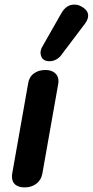

<svg xmlns="http://www.w3.org/2000/svg" viewBox="-20 -804 403 834"><path d="M32 -36Q32 -45 33 -50L102 -440Q106 -469 126.5 -484.5Q147 -500 177 -500Q203 -500 218.5 -487Q234 -474 234 -452Q234 -444 233 -440L164 -50Q159 -22 138 -6Q117 10 87 10Q61 10 46.5 -2Q32 -14 32 -36ZM156 -575Q156 -586 162 -598L245 -744Q267 -784 302 -784Q320 -784 333 -776Q363 -760 363 -736Q363 -720 349 -701L244 -562Q235 -551 222 -544.5Q209 -538 195 -538Q182 -538 173 -543Q165 -547 160.5 -556Q156 -565 156 -575Z"/></svg>

Font: Kodchasan
Style: Bold Italic
Weight: 700
Italic angle: -10°
Version: Version 1.000; ttfautohint (v1.6)